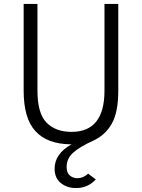

<svg xmlns="http://www.w3.org/2000/svg" viewBox="-20 -720 720 974"><path d="M366 234Q320 234 288.5 208.5Q257 183 257 136Q257 60 343 12H335Q219 10 159.5 -55Q100 -120 100 -260V-700H170V-260Q170 -145 216 -98Q262 -51 343 -51Q510 -51 510 -260V-700H580V-260Q580 -151 547 -92.5Q514 -34 452 -6Q382 26 350 55.5Q318 85 318 127Q318 156 334 170Q350 184 372 184Q402 184 427 161L466 190Q426 234 366 234Z"/></svg>

Font: Overpass Light
Style: Regular
Weight: 300
Designer: Delve Withrington, Thomas Jockin
Foundry: Delve Fonts
Version: Version 3.000;DELV;Overpass